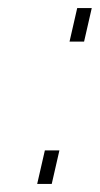

<svg xmlns="http://www.w3.org/2000/svg" viewBox="-20 -455 247 475"><path d="M152 -352 171 -435H207L188 -352ZM72 0 91 -83H127L108 0Z"/></svg>

Font: Titillium Web ExtraLight
Style: Italic
Weight: 275
Italic angle: -13°
Version: Version 1.002;PS 57.000;hotconv 1.0.70;makeotf.lib2.5.55311